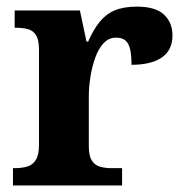

<svg xmlns="http://www.w3.org/2000/svg" viewBox="-20 -568 563 588"><path d="M19.7 0V-53H23.8Q46.8 -53 63.6 -58Q80.3 -63 89.9 -78.5Q99.4 -94 99.4 -125V-415Q99.4 -445 90.8 -459.5Q82.2 -474 66.3 -478.5Q50.5 -483 28.5 -483H24.9V-536H224.7L244.9 -440.5H249.9Q265.2 -475.7 284.2 -499.8Q303.3 -524 330.6 -535.9Q357.9 -547.7 399 -547.7Q456.4 -547.7 482.3 -523.2Q508.2 -498.7 508.2 -459.7Q508.2 -414.2 475.4 -391.8Q442.6 -369.5 382.7 -369.5Q382.7 -397.5 378.9 -415.7Q375 -433.8 365 -443.3Q354.9 -452.7 335.5 -452.7Q313.3 -452.7 297.5 -436Q281.7 -419.2 271.9 -391.8Q262 -364.5 257 -333.2Q252 -302 252 -273V-120Q252 -91 261.2 -76.5Q270.4 -62 286.3 -57.5Q302.2 -53 321.8 -53H353.9V0Z"/></svg>

Font: Noto Serif Ethiopic
Style: Regular
Weight: 400
Designer: Monotype Design Team
Foundry: Monotype Imaging Inc.
Version: Version 2.102